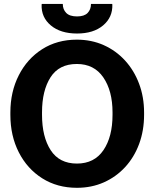

<svg xmlns="http://www.w3.org/2000/svg" viewBox="-20 -917 760 948"><path d="M359.9 10.3Q262.7 10.3 188.5 -36.6Q114.3 -83.5 72.8 -165Q31.2 -246.6 31.2 -350.1V-361.3Q31.2 -463.9 72.8 -545.4Q114.3 -627 188.2 -674.1Q262.2 -721.2 359.4 -721.2Q431.6 -721.2 492.2 -694.1Q552.7 -667 597.4 -618.2Q642.1 -569.3 666.7 -503.7Q691.4 -438 691.4 -361.3V-350.1Q691.4 -272.5 667 -206.5Q642.6 -140.6 597.9 -92Q553.2 -43.5 492.7 -16.6Q432.1 10.3 359.9 10.3ZM359.9 -109.4Q445.8 -109.4 490.7 -175.5Q535.6 -241.7 535.6 -350.1V-362.3Q535.6 -468.3 490.2 -534.7Q444.8 -601.1 359.4 -601.1Q271.5 -601.1 229.5 -535.4Q187.5 -469.7 187.5 -362.3V-350.1Q187.5 -241.7 230.2 -175.5Q272.9 -109.4 359.9 -109.4ZM360.4 -751.5Q278.8 -751.5 231 -791.5Q183.1 -831.5 185.5 -894.5L186.5 -897.5H290Q290 -870.6 306.9 -853.3Q323.7 -835.9 360.4 -835.9Q396 -835.9 412.6 -853Q429.2 -870.1 429.2 -897.5H533.7L534.7 -894.5Q536.6 -831.5 489 -791.5Q441.4 -751.5 360.4 -751.5Z"/></svg>

Font: Roboto Slab ExtraBold
Style: Regular
Weight: 800
Designer: Google
Version: Version 2.001; ttfautohint (v1.8.3)